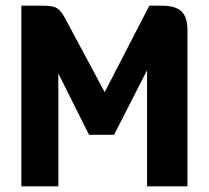

<svg xmlns="http://www.w3.org/2000/svg" viewBox="-20 -655 734 675"><path d="M549 -635Q597 -635 618 -615Q639 -595 639 -550V0H497V-408L381 -181H293L185 -397V0H55V-635H134Q166 -635 180 -626.5Q194 -618 207 -594L348 -331L505 -635Z"/></svg>

Font: Gemunu Libre ExtraBold
Style: Regular
Weight: 800
Designer: Puspanada Ekanayake, Sola Matas, Pathum Egodawatta, Kosala Senevirathne
Foundry: mooniak
Version: Version 1.100